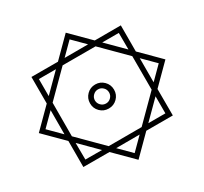

<svg xmlns="http://www.w3.org/2000/svg" viewBox="-121 -863 1225 1151"><g transform="rotate(15 491.0 -287.0)"><path d="M365.7 25.4H182.1V-158.2L52.2 -288.1L182.1 -417.5V-597.7H362.3L489.7 -725.6L617.2 -597.7H800.8V-414.1L930.7 -284.7L800.8 -154.8V25.4H620.6L492.7 152.8ZM408.7 -597.7H571.3L489.7 -678.7ZM768.1 -446.8V-564.9H650.4ZM214.8 -449.7 329.6 -564.9H214.8ZM214.8 -403.8V-171.9L378.4 -7.3H606.9L768.1 -168.9V-400.9L604 -564.9H376ZM182.1 -371.1 98.6 -287.6 182.1 -204.1ZM800.8 -368.7V-201.7L884.3 -285.2ZM408.2 -284.7Q408.2 -318.8 432.6 -343.3Q457 -367.7 491.2 -367.7Q525.4 -367.7 550 -343.3Q574.7 -318.8 574.7 -284.7Q574.7 -250.5 550 -225.8Q525.4 -201.2 491.2 -201.2Q457 -201.2 432.6 -225.8Q408.2 -250.5 408.2 -284.7ZM442.4 -284.7Q442.4 -264.2 456.5 -250.2Q470.7 -236.3 491.2 -236.3Q511.2 -236.3 525.6 -250.2Q540 -264.2 540 -284.7Q540 -305.2 525.6 -319.3Q511.2 -333.5 491.2 -333.5Q470.7 -333.5 456.5 -319.3Q442.4 -305.2 442.4 -284.7ZM214.8 -125.5V-7.3H332.5ZM653.3 -7.3H768.1V-122.6ZM574.2 25.4H410.6L492.7 106.4Z"/></g></svg>

Font: Vazirmatn RD Light
Style: Regular
Weight: 300
Designer: Saber Rastikerdar
Foundry: Saber Rastikerdar
Version: Version 32.102